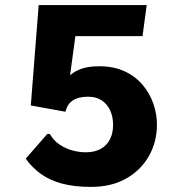

<svg xmlns="http://www.w3.org/2000/svg" viewBox="-20 -731 715 761"><path d="M340.3 9.8Q275.9 9.8 227.3 -2.9Q178.7 -15.6 143.3 -40.8Q107.9 -65.9 82 -102.1L167.5 -200.2H177.2Q192.9 -173.3 216.8 -157.5Q240.7 -141.6 268.1 -134.5Q295.4 -127.4 319.8 -127.4Q356 -127.4 380.1 -141.4Q404.3 -155.3 416.3 -179.7Q428.2 -204.1 428.2 -235.8Q428.2 -267.1 417.2 -292.2Q406.2 -317.4 384 -332.5Q361.8 -347.7 329.1 -347.7Q291 -347.7 268.8 -333Q246.6 -318.4 239.3 -288.1L102.1 -313L133.3 -710.9H561.5L544.9 -587.9H278.8L257.8 -433.1Q278.3 -450.2 304.9 -459.2Q331.5 -468.3 374 -468.3Q431.2 -468.3 474.1 -448.2Q517.1 -428.2 545.4 -394.5Q573.7 -360.8 587.9 -319.8Q602.1 -278.8 602.1 -237.3Q602.1 -169.4 570.6 -113.3Q539.1 -57.1 480.7 -23.7Q422.4 9.8 340.3 9.8Z"/></svg>

Font: Comme ExtraBold
Style: Regular
Weight: 800
Version: Version 1.000;gftools[0.9.27]